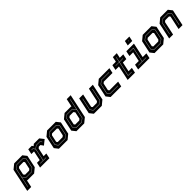

<svg xmlns="http://www.w3.org/2000/svg" viewBox="443 -2720 4878 4878"><g transform="rotate(-45 2882.0 -280.5)"><path d="M-57.5 189 75.5 -437 200.5 -540H493.5L574.5 -437L503.5 -103L378.5 0H133.5L126.5 -10L84 189ZM24 123H30.5L90.5 -157.5L159 -70.5H362L448.5 -141L504.5 -405L450 -473.5H224.5L135 -400ZM194.5 -141.5H340L377 -172L418.5 -368L394.5 -399H239.5L202.5 -368L163 -181.5ZM163 -77 92 -166.5 141.5 -398 225.5 -466.5H446L497 -403L442 -143L361 -77Z M591.5 0 622 -141H719L772.5 -391.5L766.5 -399H678L708 -540H834.5L860 -500L907 -540H1101L1187 -430.5L1055.5 -324.5L1002.5 -398.5H946L909 -368L860.5 -140.5H957.5L927.5 0ZM667.5 -67.5H880L881.5 -74.5H778.5L849.5 -407L920 -465.5H1055L1087.5 -418L1093.5 -422.5L1059 -472.5H919.5L846.5 -412.5L804 -472.5H754L752.5 -465.5H799.5L842.5 -405.5L771.5 -74.5H669Z M1268.5 0 1187.5 -103 1258.5 -437 1383.5 -540H1696L1777 -437L1706 -103L1581 0ZM1323 -67H1561.5L1646 -138.5L1702.5 -403.5L1648 -473.5H1405.5L1320.5 -403L1264.5 -141ZM1327 -74 1272 -143 1327 -401 1406.5 -466.5H1644L1695 -401.5L1639.5 -140.5L1560.5 -74ZM1367.5 -141.5H1542L1579 -172L1621 -368L1597 -398.5H1422.5L1385.5 -368L1343.5 -172Z M2179 0H1898L1816 -103L1887 -437L2012.5 -540H2245.5L2253.5 -530.5L2300 -750H2441.5L2304 -103ZM2154.5 -71.5H1953.5L1899 -139.5L1957 -410L2028 -468H2220.5L2289.5 -381L2238 -139.5ZM2140.5 -141.5 2177.5 -172 2217 -358.5 2185.5 -399H2051L2014 -368L1972.5 -172L1996.5 -141.5ZM2156 -64.5 2245 -137.5 2361.5 -685.5H2354.5L2291.5 -390L2224.5 -475H2027L1950.5 -412L1892 -137.5L1950 -64.5Z M2525 0 2444 -103 2537 -540H2678.5L2600 -172L2624 -141.5H2771L2808 -172L2886.5 -540H3028L2935 -103L2810 0ZM2578.5 -67.5H2789.5L2877.5 -144L2947.5 -473.5H2940.5L2870.5 -146L2788.5 -74.5H2582.5L2526.5 -146.5L2596.5 -473.5H2589.5L2519.5 -144.5Z M3126 0 3045 -103 3116 -437 3241 -540H3623L3593 -398.5H3280L3243 -368L3201 -172L3225 -141.5H3538L3508 0ZM3180 -67H3459L3460.5 -74H3184L3128.5 -142.5L3183.5 -402.5L3263.5 -467.5H3544L3545.5 -474.5H3262.5L3177 -404.5L3120.5 -139Z M3740 0 3825 -399H3700.5L3730.5 -540H3855L3884 -677H4025.5L3996.5 -540H4120.5L4090.5 -399H3966.5L3911.5 -141.5H4032L4002 0ZM3822 -67.5H3954.5L3956 -74H3830.5L3914 -467.5H4042.5L4044 -474.5H3915.5L3945 -614.5H3938L3908.5 -474.5H3779.5L3778 -468H3907Z M4361 -618.5 4388.5 -750H4549.5L4522 -618.5ZM4450.5 -676H4457L4462 -700H4455.5ZM4116 0 4146 -141.5H4279.5L4334 -398.5H4200.5L4230.5 -540H4505L4420.5 -141.5H4554L4524 0ZM4193 -67H4475.5L4477 -74H4335.5L4420.5 -474H4279.5L4278 -467H4412L4328.5 -74H4194.5Z M4704.5 0 4623.5 -103 4694.5 -437 4819.5 -540H5132L5213 -437L5142 -103L5017 0ZM4759 -67H4997.5L5082 -138.5L5138.5 -403.5L5084 -473.5H4841.5L4756.5 -403L4700.5 -141ZM4763 -74 4708 -143 4763 -401 4842.5 -466.5H5080L5131 -401.5L5075.5 -140.5L4996.5 -74ZM4803.5 -141.5H4978L5015 -172L5057 -368L5033 -398.5H4858.5L4821.5 -368L4779.5 -172Z M5230 0 5323 -437 5448 -540H5722L5803 -437L5710 0H5569L5647.5 -368L5623.5 -398.5H5486.5L5449.5 -368L5371 0ZM5312.5 -67H5319L5389.5 -397.5L5473.5 -466.5H5668L5722 -398.5L5651.5 -67H5658L5729 -400.5L5672 -473.5H5472.5L5383.5 -399.5Z"/></g></svg>

Font: Tourney ExtraBold
Style: Italic
Weight: 800
Italic angle: -12°
Version: Version 1.015